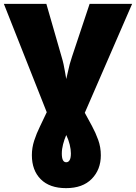

<svg xmlns="http://www.w3.org/2000/svg" viewBox="-20 -734 704 994"><path d="M322 240Q237 240 191 194Q145 148 145 69Q145 31 157 -6Q169 -43 187 -79.5Q205 -116 222 -153L0 -714H220L298 -443Q305 -420 309 -401.5Q313 -383 316 -365Q319 -347 323 -325Q329 -348 332.5 -366Q336 -384 341 -402Q346 -420 353 -441L444 -714H664L419 -150Q437 -117 456 -82Q475 -47 488.5 -9.5Q502 28 502 70Q502 144 455 192Q408 240 322 240ZM323 106Q334 106 340.5 95Q347 84 347 60Q347 40 341 15Q335 -10 323 -35Q313 -12 306.5 13Q300 38 300 61Q300 83 305.5 94.5Q311 106 323 106Z"/></svg>

Font: Noto Sans Display Black
Style: Regular
Weight: 900
Designer: Monotype Design Team
Foundry: Monotype Imaging Inc.
Version: Version 2.003